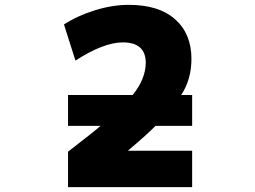

<svg xmlns="http://www.w3.org/2000/svg" viewBox="-20 -762 1040 784"><path d="M257.8 -248V-374H521.5Q574.2 -438.5 575.2 -504.9Q575.2 -588.9 481.4 -588.9Q403.3 -588.9 288.1 -514.6L241.2 -662.1Q296.9 -698.2 368.2 -720.2Q439.5 -742.2 505.9 -742.2Q628.9 -742.2 695.3 -683.1Q761.7 -624 761.7 -521.5Q761.7 -437.5 719.7 -374H764.6V-248H615.2Q574.2 -207 502 -146.5H764.6V2H257.8V-142.6Q369.1 -228.5 390.6 -248Z"/></svg>

Font: Gen Shin Gothic Monospace Heavy
Style: Bold
Weight: 800
Designer: [Source Han Sans]
Ryoko NISHIZUKA  (kana & ideographs); Paul D. Hunt (Latin, Greek & Cyrillic); Wenlong ZHANG  (bopomofo
Version: Version 1.002.20150607